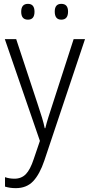

<svg xmlns="http://www.w3.org/2000/svg" viewBox="-20 -735 463 996"><path d="M5 -532H64L175 -196Q189 -154 198 -124.5Q207 -95 212 -70H215Q221 -95 231 -127Q241 -159 253 -195L362 -532H421L210 98Q186 169 152 205Q118 241 62 241Q46 241 32.5 239Q19 237 6 233V184Q17 188 29.5 190Q42 192 55 192Q91 192 114 168.5Q137 145 155 90L187 -4ZM90 -674Q90 -715 125 -715Q159 -715 159 -674Q159 -633 125 -633Q90 -633 90 -674ZM264 -675Q264 -715 298 -715Q333 -715 333 -675Q333 -633 298 -633Q264 -633 264 -675Z"/></svg>

Font: Noto Sans Gurmukhi SemiCondensed Light
Style: Regular
Weight: 300
Width: 4
Designer: Jelle Bosma - Monotype Design Team
Foundry: Monotype Imaging Inc.
Version: Version 2.004; ttfautohint (v1.8.4.7-5d5b)